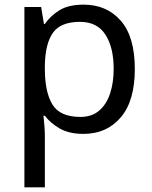

<svg xmlns="http://www.w3.org/2000/svg" viewBox="-20 -566 655 826"><path d="M340 -546Q439 -546 499.5 -477Q560 -408 560 -269Q560 -132 499.5 -61Q439 10 339 10Q277 10 236.5 -13.5Q196 -37 173 -68H167Q169 -51 171 -25Q173 1 173 20V240H85V-536H157L169 -463H173Q197 -498 236 -522Q275 -546 340 -546ZM324 -472Q242 -472 208.5 -426Q175 -380 173 -286V-269Q173 -170 205.5 -116.5Q238 -63 326 -63Q375 -63 406.5 -90Q438 -117 453.5 -163.5Q469 -210 469 -270Q469 -362 433.5 -417Q398 -472 324 -472Z"/></svg>

Font: Noto Sans Myanmar UI
Style: Regular
Weight: 400
Designer: Monotype Design Team
Foundry: Monotype Imaging Inc.
Version: Version 2.103; ttfautohint (v1.8.4.7-5d5b)